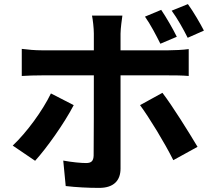

<svg xmlns="http://www.w3.org/2000/svg" viewBox="-20 -857 1040 935"><path d="M973 -708C955 -743 922 -800 895 -837L816 -805C844 -767 873 -715 894 -673ZM841 -678C823 -715 790 -772 765 -809L686 -776C713 -738 741 -684 761 -644ZM228 -402C187 -317 109 -211 42 -148L151 -74C205 -133 293 -256 339 -345ZM801 -490C828 -490 867 -490 899 -487V-618C872 -614 828 -612 800 -612H567V-693C567 -718 574 -767 576 -781H428C432 -763 437 -719 437 -694V-612H183C151 -612 116 -615 86 -619V-487C114 -489 153 -490 183 -490H437C437 -419 437 -134 436 -99C435 -73 425 -63 399 -63C375 -63 331 -67 288 -75L300 49C351 55 409 58 463 58C534 58 567 22 567 -36V-490ZM662 -345C707 -284 781 -163 824 -77L942 -142C899 -214 820 -341 771 -405Z"/></svg>

Font: Noto Sans T Chinese Bold
Style: Bold
Weight: 700
Designer: Ryoko NISHIZUKA (kana & ideographs); Paul D. Hunt (Latin, Greek & Cyrillic); Wenlong ZHANG (bopomofo); Sandoll Communica
Foundry: Adobe Systems Incorporated
Version: Version 1.000;PS 1;hotconv 1.0.78;makeotf.lib2.5.61930